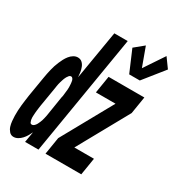

<svg xmlns="http://www.w3.org/2000/svg" viewBox="-210 -890 946 1018"><g transform="rotate(30 263.5 -380.5)"><path d="M389 -586 333 -717 389 -763 431 -648 512 -769 554 -711 454 -586ZM23 8Q7 8 -3.5 -4Q-14 -16 -18.5 -30.5Q-23 -45 -24.5 -61Q-26 -77 -26.5 -93Q-27 -109 -26 -125.5Q-25 -142 -23.5 -158Q-22 -174 -19.5 -190.5Q-17 -207 -15 -223L5 -343Q7 -357 10 -370.5Q13 -384 16 -397.5Q19 -411 23.5 -424.5Q28 -438 33.5 -451Q39 -464 45.5 -476.5Q52 -489 61.5 -501Q71 -513 83.5 -520.5Q96 -528 109 -528Q125 -528 135.5 -518.5Q146 -509 151.5 -494.5Q157 -480 159 -466Q161 -452 162 -437L212 -735H294L172 0H90L101 -65Q95 -52 88 -40Q81 -28 71 -17Q61 -6 48.5 1Q36 8 23 8ZM215 0 232 -105 404 -415H284L301 -520H520L503 -415L331 -105H451L434 0ZM75 -97Q83 -97 89.5 -103.5Q96 -110 100 -117.5Q104 -125 107 -132.5Q110 -140 112.5 -147.5Q115 -155 116.5 -163Q118 -171 120 -179L139 -299Q141 -306 142 -312.5Q143 -319 143.5 -326Q144 -333 145 -339.5Q146 -346 146.5 -353Q147 -360 147 -366.5Q147 -373 146.5 -379.5Q146 -386 145.5 -392.5Q145 -399 143.5 -405.5Q142 -412 138 -417.5Q134 -423 128 -423Q121 -423 116 -417Q111 -411 107.5 -405Q104 -399 101.5 -392.5Q99 -386 97 -379.5Q95 -373 93 -366.5Q91 -360 89.5 -353Q88 -346 87 -339.5Q86 -333 85 -326L65 -206Q64 -199 63 -191.5Q62 -184 61 -176.5Q60 -169 59.5 -161.5Q59 -154 58.5 -146.5Q58 -139 58 -131.5Q58 -124 59.5 -117Q61 -110 64 -103.5Q67 -97 75 -97Z"/></g></svg>

Font: Iosevka SS04 Extrabold Oblique
Style: Regular
Weight: 800
Italic angle: -9°
Monospace: yes
Designer: Belleve Invis
Foundry: Belleve Invis
Version: Version 19.0.0; ttfautohint (v1.8.4)